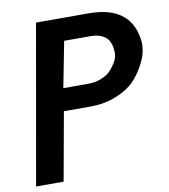

<svg xmlns="http://www.w3.org/2000/svg" viewBox="-84 -821 785 892"><g transform="rotate(-10 309.0 -375.0)"><path d="M394 -750Q565 -750 604 -627Q619 -579 612 -542Q612 -537 607 -517.5Q602 -498 583 -463Q564 -428 535 -398Q506 -368 451 -345Q396 -322 326 -322H202L144 0H14L146 -750ZM480 -530Q481 -532 482 -542.5Q483 -553 480.5 -570.5Q478 -588 470 -604.5Q462 -621 440 -632.5Q418 -644 384 -644H260L218 -428H336Q369 -428 395.5 -438.5Q422 -449 436.5 -462.5Q451 -476 462 -493Q473 -510 476 -517.5Q479 -525 480 -530Z"/></g></svg>

Font: Hermit
Style: Bold Italic
Weight: 700
Italic angle: -10°
Designer: Pablo Caro
Version: Version 2.000;PS 002.000;hotconv 1.0.88;makeotf.lib2.5.64775